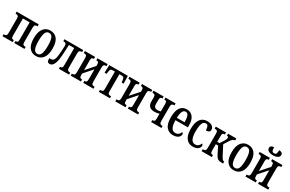

<svg xmlns="http://www.w3.org/2000/svg" viewBox="174 -2184 5487 3629"><g transform="rotate(30 2917.5 -369.5)"><path d="M17 0V-43H31Q54 -43 70.5 -55Q87 -67 87 -113V-423Q87 -469 70.5 -481Q54 -493 31 -493H17V-536H498V-493H484Q461 -493 445 -481Q429 -469 429 -423V-113Q429 -67 445 -55Q461 -43 484 -43H498V0H275V-43H281Q303 -43 317 -54Q331 -65 331 -110V-483H184V-110Q184 -65 198.5 -54Q213 -43 234 -43H240V0Z M751 10Q657 10 602.5 -57.5Q548 -125 548 -268Q548 -405 603 -475.5Q658 -546 751 -546Q846 -546 900.5 -478.5Q955 -411 955 -268Q955 -131 900 -60.5Q845 10 751 10ZM751 -40Q807 -40 829.5 -97Q852 -154 852 -268Q852 -382 829.5 -439Q807 -496 751 -496Q696 -496 673.5 -439Q651 -382 651 -268Q651 -154 673.5 -97Q696 -40 751 -40Z M1051 10Q1020 10 1006 -8Q992 -26 992 -55Q992 -62 992.5 -69.5Q993 -77 994 -85Q1011 -82 1024 -82Q1054 -82 1074 -100Q1094 -118 1106 -166Q1118 -214 1123 -305Q1125 -345 1127 -381Q1129 -417 1129 -432Q1129 -464 1115.5 -478.5Q1102 -493 1069 -493H1060V-536H1470V-493H1460Q1435 -493 1418 -480.5Q1401 -468 1401 -424V-112Q1401 -68 1418 -55.5Q1435 -43 1460 -43H1470V0H1248V-43H1253Q1276 -43 1289.5 -54.5Q1303 -66 1303 -109V-484H1188L1179 -296Q1172 -139 1139.5 -64.5Q1107 10 1051 10Z M1506 0V-43H1520Q1543 -43 1559.5 -55Q1576 -67 1576 -113V-423Q1576 -469 1559.5 -481Q1543 -493 1520 -493H1506V-536H1729V-493H1723Q1701 -493 1687 -482Q1673 -471 1673 -426V-216L1836 -400V-426Q1836 -471 1822 -482Q1808 -493 1786 -493H1780V-536H2003V-493H1990Q1966 -493 1950 -481Q1934 -469 1934 -423V-113Q1934 -67 1950 -55Q1966 -43 1990 -43H2003V0H1780V-43H1786Q1808 -43 1822 -54Q1836 -65 1836 -110V-327L1673 -142V-110Q1673 -65 1687.5 -54Q1702 -43 1723 -43H1729V0Z M2120 0V-43H2136Q2159 -43 2175.5 -54Q2192 -65 2192 -109V-483H2141Q2111 -483 2098 -466.5Q2085 -450 2081 -404L2077 -368H2033L2038 -536H2444L2449 -368H2405L2401 -404Q2397 -450 2384.5 -466.5Q2372 -483 2341 -483H2290V-109Q2290 -65 2306 -54Q2322 -43 2346 -43H2362V0Z M2479 0V-43H2493Q2516 -43 2532.5 -55Q2549 -67 2549 -113V-423Q2549 -469 2532.5 -481Q2516 -493 2493 -493H2479V-536H2702V-493H2696Q2674 -493 2660 -482Q2646 -471 2646 -426V-216L2809 -400V-426Q2809 -471 2795 -482Q2781 -493 2759 -493H2753V-536H2976V-493H2963Q2939 -493 2923 -481Q2907 -469 2907 -423V-113Q2907 -67 2923 -55Q2939 -43 2963 -43H2976V0H2753V-43H2759Q2781 -43 2795 -54Q2809 -65 2809 -110V-327L2646 -142V-110Q2646 -65 2660.5 -54Q2675 -43 2696 -43H2702V0Z M3262 0V-43H3269Q3292 -43 3306 -54Q3320 -65 3320 -108V-217Q3295 -207 3267.5 -202.5Q3240 -198 3216 -198Q3147 -198 3109 -231Q3071 -264 3071 -338V-424Q3071 -468 3054.5 -480.5Q3038 -493 3012 -493H3004V-536H3225V-493H3220Q3197 -493 3183.5 -481.5Q3170 -470 3170 -428V-344Q3170 -297 3190.5 -276Q3211 -255 3251 -255Q3291 -255 3320 -266V-428Q3320 -470 3306 -481.5Q3292 -493 3270 -493H3265V-536H3486V-493H3477Q3452 -493 3435 -480.5Q3418 -468 3418 -424V-112Q3418 -68 3435 -55.5Q3452 -43 3477 -43H3486V0Z M3739 10Q3650 10 3594.5 -55Q3539 -120 3539 -265Q3539 -410 3589 -478Q3639 -546 3730 -546Q3815 -546 3864 -483.5Q3913 -421 3913 -302V-260H3642Q3643 -156 3671 -102Q3699 -48 3757 -48Q3799 -48 3826 -70.5Q3853 -93 3867 -130Q3891 -117 3891 -90Q3891 -69 3875.5 -45.5Q3860 -22 3826.5 -6Q3793 10 3739 10ZM3811 -312Q3811 -401 3793 -448.5Q3775 -496 3731 -496Q3688 -496 3666 -448.5Q3644 -401 3642 -312Z M4172 10Q4115 10 4070.5 -18Q4026 -46 4000 -106.5Q3974 -167 3974 -266Q3974 -368 4001 -429.5Q4028 -491 4073 -518.5Q4118 -546 4172 -546Q4243 -546 4282.5 -518Q4322 -490 4322 -443Q4322 -408 4302 -394Q4282 -380 4236 -380Q4236 -428 4222.5 -462Q4209 -496 4172 -496Q4144 -496 4122.5 -476Q4101 -456 4089 -406Q4077 -356 4077 -267Q4077 -161 4104.5 -104.5Q4132 -48 4191 -48Q4230 -48 4257 -70Q4284 -92 4298 -130Q4322 -117 4322 -90Q4322 -69 4307 -45.5Q4292 -22 4259 -6Q4226 10 4172 10Z M4363 0V-43H4377Q4401 -43 4417 -55Q4433 -67 4433 -113V-423Q4433 -469 4417 -481Q4401 -493 4377 -493H4363V-536H4586V-493H4580Q4559 -493 4544.5 -482Q4530 -471 4530 -426V-301H4580L4638 -392Q4658 -424 4662 -440Q4666 -456 4666 -466Q4666 -493 4631 -493V-536H4811V-493Q4782 -493 4758.5 -473.5Q4735 -454 4705 -404L4651 -317L4749 -128Q4770 -88 4787.5 -65.5Q4805 -43 4827 -43H4831V0H4822Q4773 0 4744 -7Q4715 -14 4695.5 -35Q4676 -56 4654 -100L4580 -248H4530V-110Q4530 -65 4544.5 -54Q4559 -43 4580 -43H4586V0Z M5067 10Q4973 10 4918.5 -57.5Q4864 -125 4864 -268Q4864 -405 4919 -475.5Q4974 -546 5067 -546Q5162 -546 5216.5 -478.5Q5271 -411 5271 -268Q5271 -131 5216 -60.5Q5161 10 5067 10ZM5067 -40Q5123 -40 5145.5 -97Q5168 -154 5168 -268Q5168 -382 5145.5 -439Q5123 -496 5067 -496Q5012 -496 4989.5 -439Q4967 -382 4967 -268Q4967 -154 4989.5 -97Q5012 -40 5067 -40Z M5321 0V-43H5335Q5358 -43 5374.5 -55Q5391 -67 5391 -113V-423Q5391 -469 5374.5 -481Q5358 -493 5335 -493H5321V-536H5544V-493H5538Q5516 -493 5502 -482Q5488 -471 5488 -426V-216L5651 -400V-426Q5651 -471 5637 -482Q5623 -493 5601 -493H5595V-536H5818V-493H5805Q5781 -493 5765 -481Q5749 -469 5749 -423V-113Q5749 -67 5765 -55Q5781 -43 5805 -43H5818V0H5595V-43H5601Q5623 -43 5637 -54Q5651 -65 5651 -110V-327L5488 -142V-110Q5488 -65 5502.5 -54Q5517 -43 5538 -43H5544V0ZM5568 -606Q5506 -606 5469.5 -628.5Q5433 -651 5433 -689Q5433 -718 5454 -733.5Q5475 -749 5513 -749Q5513 -700 5522.5 -675Q5532 -650 5568 -650Q5605 -650 5614.5 -675Q5624 -700 5624 -749Q5661 -749 5682.5 -734Q5704 -719 5704 -689Q5704 -651 5667.5 -628.5Q5631 -606 5568 -606Z"/></g></svg>

Font: Noto Serif ExtraCondensed Medium
Style: Regular
Weight: 500
Width: 2
Designer: Monotype Design Team
Foundry: Monotype Imaging Inc.
Version: Version 2.015